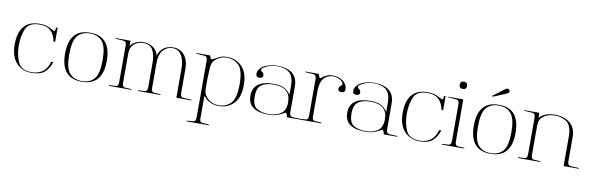

<svg xmlns="http://www.w3.org/2000/svg" viewBox="-57 -1240 6182 2003"><g transform="rotate(10 3034.5 -238.5)"><path d="M458.5 -357.4H441.4Q426.8 -430.2 387.7 -467.8Q346.7 -507.3 268.6 -507.3Q155.3 -507.3 123 -431.2Q91.3 -355 91.3 -254.9Q91.3 -159.2 125.5 -81.1Q159.7 -3.4 268.6 -3.4Q415 -3.4 455.1 -147.5H476.1Q455.1 -77.1 408.2 -35.6Q363.3 3.9 268.6 3.9Q172.9 3.9 110.8 -62.5Q47.4 -130.4 47.4 -255.4Q47.4 -515.6 268.6 -515.6Q332.5 -515.6 374 -494.1Q418.9 -469.7 431.2 -466.8Q440.4 -464.4 441.4 -506.3H458.5Z M802.7 -507.3Q716.3 -507.3 670.4 -451.7Q625.5 -397.5 625.5 -254.9Q625.5 -112.3 670.4 -58.6Q716.8 -3.4 802.7 -3.4Q888.2 -3.4 934.1 -58.1Q979.5 -112.3 979.5 -254.9Q979.5 -397.5 934.1 -451.7Q887.7 -507.3 802.7 -507.3ZM802.7 -515.6Q1023.4 -515.6 1023.4 -255.4Q1023.4 3.9 802.7 3.9Q581.5 3.9 581.5 -255.4Q581.5 -515.6 802.7 -515.6Z M1230.5 -451.7Q1239.7 -464.4 1252.9 -475.6Q1266.1 -486.8 1282.2 -495.1Q1322.3 -515.1 1365.2 -515.1Q1427.2 -515.1 1471.7 -483.4Q1509.8 -456.1 1526.4 -402.8Q1544.4 -457.5 1584.2 -486.3Q1624 -515.1 1686 -515.1Q1720.7 -515.1 1749.5 -501.7Q1778.3 -488.3 1800.3 -463.4Q1822.3 -437 1834 -400.9Q1845.7 -364.7 1845.7 -319.3V-58.1Q1845.7 -16.6 1879.4 -14.6Q1890.1 -13.7 1900.4 -13.4Q1910.6 -13.2 1921.9 -12.7Q1931.2 -12.2 1942.6 -11.7Q1954.1 -11.2 1963.9 -10.7V-2.9H1805.2V-319.3Q1804.2 -399.9 1772.5 -452.1Q1740.2 -506.3 1678.7 -506.3Q1647.9 -506.3 1622.6 -494.4Q1597.2 -482.4 1576.7 -460Q1558.1 -437.5 1548.1 -403.6Q1538.1 -369.6 1538.1 -325.2V-58.1Q1538.1 -17.1 1565.4 -14.6Q1574.2 -13.7 1583 -13.4Q1591.8 -13.2 1601.1 -12.7Q1608.4 -12.2 1618.4 -11.7Q1628.4 -11.2 1636.2 -10.7V-2.9H1398.9V-10.7Q1406.7 -11.2 1416.5 -11.7Q1426.3 -12.2 1433.6 -12.7Q1442.9 -13.2 1451.7 -13.4Q1460.4 -13.7 1469.2 -14.6Q1497.1 -16.6 1497.1 -58.1V-324.7Q1497.1 -395 1470.7 -450.2Q1444.3 -506.3 1365.7 -506.3Q1312 -506.3 1270 -471.2Q1251.5 -454.1 1241.2 -430.7Q1231 -407.2 1231 -378.4Q1230.5 -349.1 1230.5 -320.8Q1230.5 -292.5 1230.5 -263.7V-58.1Q1230.5 -17.1 1257.8 -14.6Q1266.6 -13.7 1275.4 -13.4Q1284.2 -13.2 1293.5 -12.7Q1300.8 -12.2 1310.8 -11.7Q1320.8 -11.2 1328.6 -10.7V-2.9H1091.3V-10.7Q1099.1 -11.2 1108.9 -11.7Q1118.7 -12.2 1126 -12.7Q1135.3 -13.2 1144 -13.4Q1152.8 -13.7 1161.6 -14.6Q1189.5 -16.6 1189.5 -58.1V-451.2Q1189.5 -492.2 1155.3 -494.1Q1146.5 -494.6 1137.5 -495.1Q1128.4 -495.6 1119.6 -496.6Q1108.9 -497.6 1095.5 -498Q1082 -498.5 1071.3 -499.5V-506.3H1230.5Z M2254.4 -514.6Q2308.1 -514.6 2349.1 -494.9Q2390.1 -475.1 2418 -443.8Q2475.1 -377.9 2475.1 -254.9Q2475.1 -130.4 2418.5 -65.9Q2390.6 -33.7 2349.6 -14.4Q2308.6 4.9 2254.4 4.9Q2204.1 4.9 2164.8 -13.7Q2125.5 -32.2 2097.7 -65.9Q2096.2 -67.9 2095.5 -68.4Q2094.7 -68.8 2094.2 -69.1Q2093.8 -69.3 2092.8 -70.8Q2091.8 -72.3 2089.8 -76.2Q2089.8 -13.2 2089.6 45.2Q2089.4 103.5 2089.4 166Q2089.4 186.5 2096.2 196.8Q2103 207 2116.7 208Q2123.5 208.5 2130.9 208.7Q2138.2 209 2145.5 210Q2154.8 210.9 2166.5 211.7Q2178.2 212.4 2187.5 213.4V220.7H1950.2V213.4Q1960 212.4 1971.4 211.7Q1982.9 210.9 1992.2 210Q1999 209 2006.3 208.7Q2013.7 208.5 2021 208Q2048.8 206.1 2048.8 165.5V-443.8Q2048.8 -484.4 2014.6 -486.3Q2005.9 -486.8 1996.8 -487.3Q1987.8 -487.8 1979 -488.8Q1968.3 -489.7 1954.8 -490.2Q1941.4 -490.7 1930.7 -491.7V-499H2074.7Q2085.4 -463.9 2094.2 -462.4Q2099.1 -461.4 2106.2 -464.1Q2113.3 -466.8 2122.6 -471.7Q2132.3 -477.5 2145.5 -484.6Q2158.7 -491.7 2172.9 -499Q2204.1 -514.6 2254.4 -514.6ZM2120.6 -62.5Q2171.4 -2.4 2254.4 -2.9Q2295.9 -2.9 2329.1 -18.1Q2362.3 -33.2 2387.7 -62.5Q2408.7 -89.4 2419.9 -137.9Q2431.2 -186.5 2431.2 -254.9Q2431.2 -323.2 2419.9 -372.1Q2408.7 -420.9 2387.7 -447.8Q2362.8 -475.6 2329.1 -491Q2295.4 -506.3 2254.4 -506.3Q2212.9 -506.3 2179.2 -491Q2145.5 -475.6 2120.6 -447.8Q2109.9 -434.6 2103.3 -415.3Q2096.7 -396 2095.2 -372.6Q2094.7 -367.2 2094.7 -361.3Q2094.7 -355.5 2094.2 -349.1Q2093.3 -329.1 2092 -305.2Q2090.8 -281.2 2089.8 -255.4V-158.2Q2089.8 -128.9 2095.2 -107.4Q2098.1 -96.7 2104.5 -85.2Q2110.8 -73.7 2120.6 -62.5Z M2783.2 -322.8Q2866.7 -322.8 2910.6 -291.5Q2926.8 -279.8 2939.9 -265.6Q2953.1 -251.5 2961.4 -237.3V-331.5Q2961.4 -432.1 2915.5 -470.7Q2867.7 -510.3 2781.2 -509.8Q2761.2 -509.8 2740 -506.1Q2718.8 -502.4 2697.8 -495.6Q2680.7 -489.7 2664.8 -481.7Q2648.9 -473.6 2636.2 -464.4Q2624.5 -455.1 2624.5 -444.8Q2624.5 -436 2631.3 -430.7H2630.9Q2659.2 -412.6 2659.2 -389.6Q2659.2 -359.4 2622.6 -359.4Q2582 -358.4 2584.5 -398.9Q2585.4 -413.1 2591.3 -426.5Q2597.2 -439.9 2608.9 -452.6H2608.4Q2636.2 -485.4 2689.5 -501Q2739.7 -515.6 2781.2 -515.6Q3002 -515.6 3002 -331.5V-58.1Q3002 -16.6 3036.1 -14.6Q3046.9 -13.7 3057.1 -13.4Q3067.4 -13.2 3078.6 -12.7Q3087.9 -12.2 3099.4 -11.7Q3110.8 -11.2 3120.6 -10.7V-2.9H2977.5Q2964.8 -52.2 2954.6 -47.9Q2939.5 -41.5 2910.2 -25.4Q2883.8 -11.2 2851.3 -3.7Q2818.8 3.9 2783.2 3.9Q2562 3.9 2562 -159.2Q2562 -322.8 2783.2 -322.8ZM2784.2 -2.9Q2862.8 -2.9 2913.1 -40Q2961.4 -75.7 2961.4 -158.2Q2961.4 -314.9 2784.2 -314.9Q2697.8 -314.9 2651.4 -280.3Q2606.9 -247.1 2606.9 -158.7Q2606.9 -114.3 2618.2 -83.7Q2629.4 -53.2 2651.4 -36.6Q2674.8 -20.5 2708.3 -11.7Q2741.7 -2.9 2784.2 -2.9Z M3225.1 -506.3Q3240.7 -457.5 3248.5 -464.4Q3273.4 -484.9 3304 -500.2Q3334.5 -515.6 3372.6 -515.6Q3398.9 -515.6 3425.5 -508.5Q3452.1 -501.5 3474.4 -487.3Q3496.6 -473.1 3511.2 -450.9Q3525.9 -428.7 3527.8 -398.9Q3529.3 -358.4 3489.7 -359.4Q3453.1 -359.4 3453.1 -389.6Q3453.1 -412.6 3481.4 -430.7H3481Q3483.9 -433.1 3486.1 -436.8Q3488.3 -440.4 3487.3 -444.3Q3483.9 -458 3474.9 -468.3Q3465.8 -478.5 3453.9 -485.8Q3441.9 -493.2 3428.5 -497.6Q3415 -502 3402.8 -504.4Q3390.6 -506.8 3381.3 -507.3Q3372.1 -507.8 3368.2 -507.3Q3331.5 -501.5 3308.1 -487.3Q3284.7 -473.1 3270.5 -451.2Q3256.3 -429.2 3250 -399.2Q3243.7 -369.1 3242.2 -331.5V-58.1Q3242.2 -17.1 3269.5 -14.6Q3278.3 -13.7 3287.1 -13.4Q3295.9 -13.2 3305.2 -12.7Q3312.5 -12.2 3322.5 -11.7Q3332.5 -11.2 3340.3 -10.7V-2.9H3103V-10.7Q3110.8 -11.2 3120.6 -11.7Q3130.4 -12.2 3137.7 -12.7Q3147 -13.2 3155.8 -13.4Q3164.6 -13.7 3173.3 -14.6Q3201.2 -16.6 3201.2 -58.1V-451.2Q3201.2 -492.2 3167 -494.1Q3158.2 -494.6 3149.2 -495.1Q3140.1 -495.6 3131.3 -496.6Q3120.6 -497.6 3107.2 -498Q3093.8 -498.5 3083 -499.5V-506.3Z M3808.6 -322.8Q3892.1 -322.8 3936 -291.5Q3952.1 -279.8 3965.3 -265.6Q3978.5 -251.5 3986.8 -237.3V-331.5Q3986.8 -432.1 3940.9 -470.7Q3893.1 -510.3 3806.6 -509.8Q3786.6 -509.8 3765.4 -506.1Q3744.1 -502.4 3723.1 -495.6Q3706.1 -489.7 3690.2 -481.7Q3674.3 -473.6 3661.6 -464.4Q3649.9 -455.1 3649.9 -444.8Q3649.9 -436 3656.7 -430.7H3656.2Q3684.6 -412.6 3684.6 -389.6Q3684.6 -359.4 3647.9 -359.4Q3607.4 -358.4 3609.9 -398.9Q3610.8 -413.1 3616.7 -426.5Q3622.6 -439.9 3634.3 -452.6H3633.8Q3661.6 -485.4 3714.8 -501Q3765.1 -515.6 3806.6 -515.6Q4027.3 -515.6 4027.3 -331.5V-58.1Q4027.3 -16.6 4061.5 -14.6Q4072.3 -13.7 4082.5 -13.4Q4092.8 -13.2 4104 -12.7Q4113.3 -12.2 4124.8 -11.7Q4136.2 -11.2 4146 -10.7V-2.9H4002.9Q3990.2 -52.2 3980 -47.9Q3964.8 -41.5 3935.5 -25.4Q3909.2 -11.2 3876.7 -3.7Q3844.2 3.9 3808.6 3.9Q3587.4 3.9 3587.4 -159.2Q3587.4 -322.8 3808.6 -322.8ZM3809.6 -2.9Q3888.2 -2.9 3938.5 -40Q3986.8 -75.7 3986.8 -158.2Q3986.8 -314.9 3809.6 -314.9Q3723.1 -314.9 3676.8 -280.3Q3632.3 -247.1 3632.3 -158.7Q3632.3 -114.3 3643.6 -83.7Q3654.8 -53.2 3676.8 -36.6Q3700.2 -20.5 3733.6 -11.7Q3767.1 -2.9 3809.6 -2.9Z M4568.4 -357.4H4551.3Q4536.6 -430.2 4497.6 -467.8Q4456.5 -507.3 4378.4 -507.3Q4265.1 -507.3 4232.9 -431.2Q4201.2 -355 4201.2 -254.9Q4201.2 -159.2 4235.4 -81.1Q4269.5 -3.4 4378.4 -3.4Q4524.9 -3.4 4564.9 -147.5H4585.9Q4564.9 -77.1 4518.1 -35.6Q4473.1 3.9 4378.4 3.9Q4282.7 3.9 4220.7 -62.5Q4157.2 -130.4 4157.2 -255.4Q4157.2 -515.6 4378.4 -515.6Q4442.4 -515.6 4483.9 -494.1Q4528.8 -469.7 4541 -466.8Q4550.3 -464.4 4551.3 -506.3H4568.4Z M4755.9 -506.3V-58.1Q4755.9 -17.1 4783.2 -14.6Q4792 -13.7 4800.8 -13.4Q4809.6 -13.2 4818.8 -12.7Q4826.2 -12.2 4836.2 -11.7Q4846.2 -11.2 4854 -10.7V-2.9H4616.7V-10.7Q4624.5 -11.2 4634.3 -11.7Q4644 -12.2 4651.4 -12.7Q4660.6 -13.2 4669.4 -13.4Q4678.2 -13.7 4687 -14.6Q4714.8 -16.6 4714.8 -58.1V-451.2Q4714.8 -492.2 4680.7 -494.1Q4671.9 -494.6 4662.8 -495.1Q4653.8 -495.6 4645 -496.6Q4634.3 -497.6 4620.8 -498Q4607.4 -498.5 4596.7 -499.5V-506.3ZM4731 -612.3Q4692.4 -612.3 4692.4 -650.9Q4692.4 -689.5 4731 -689.5Q4770 -689.5 4770 -650.9Q4770 -612.3 4731 -612.3Z M5132.8 -507.3Q5046.4 -507.3 5000.5 -451.7Q4955.6 -397.5 4955.6 -254.9Q4955.6 -112.3 5000.5 -58.6Q5046.9 -3.4 5132.8 -3.4Q5218.3 -3.4 5264.2 -58.1Q5309.6 -112.3 5309.6 -254.9Q5309.6 -397.5 5264.2 -451.7Q5217.8 -507.3 5132.8 -507.3ZM5132.8 -515.6Q5353.5 -515.6 5353.5 -255.4Q5353.5 3.9 5132.8 3.9Q4911.6 3.9 4911.6 -255.4Q4911.6 -515.6 5132.8 -515.6ZM5198.2 -647.5 5051.8 -586.4 5046.4 -595.7 5172.9 -690.4Q5200.7 -705.6 5213.1 -684.3Q5225.6 -663.1 5198.2 -647.5Z M5907.2 -319.3Q5907.2 -369.6 5895.3 -406Q5883.3 -442.4 5860.4 -463.9Q5836.9 -483.9 5803 -495.1Q5769 -506.3 5727.1 -506.3Q5655.3 -506.3 5607.9 -471.2Q5562.5 -437.5 5562.5 -378.4Q5562 -349.1 5562 -320.8Q5562 -292.5 5562 -263.7V-58.1Q5562 -17.1 5589.4 -14.6Q5598.1 -13.7 5606.9 -13.4Q5615.7 -13.2 5625 -12.7Q5632.3 -12.2 5642.3 -11.7Q5652.3 -11.2 5660.2 -10.7V-2.9H5422.9V-10.7Q5430.7 -11.2 5440.4 -11.7Q5450.2 -12.2 5457.5 -12.7Q5466.8 -13.2 5475.6 -13.4Q5484.4 -13.7 5493.2 -14.6Q5521 -16.6 5521 -58.1V-451.2Q5521 -492.2 5486.8 -494.1Q5478 -494.6 5469 -495.1Q5460 -495.6 5451.2 -496.6Q5440.4 -497.6 5427 -498Q5413.6 -498.5 5402.8 -499.5V-506.3H5562V-453.1Q5564 -455.6 5565.9 -457.3Q5567.9 -459 5570.3 -461.4Q5625.5 -515.1 5726.6 -515.1Q5827.6 -515.1 5890.1 -461.4Q5947.8 -411.1 5947.8 -319.3V-58.1Q5947.8 -16.6 5981.4 -14.6Q5992.2 -13.7 6002.4 -13.4Q6012.7 -13.2 6023.9 -12.7Q6033.2 -12.2 6044.9 -11.7Q6056.6 -11.2 6066.4 -10.7V-2.9H5907.2Z"/></g></svg>

Font: Tartlers End
Style: Regular
Weight: 200
Designer: Peter Wiegel
Foundry: Peter Wiegel
Version: Version 1.000 2013 initial release